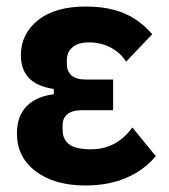

<svg xmlns="http://www.w3.org/2000/svg" viewBox="-20 -557 518 589"><path d="M386 -166 458 -78Q422 -35 367.5 -11.5Q313 12 242 12Q147 12 89.5 -31.5Q32 -75 32 -147Q32 -201 61.5 -231Q91 -261 145 -268V-284Q93 -292 68.5 -318Q44 -344 44 -387Q44 -453 96.5 -495Q149 -537 243 -537Q290 -537 327 -527.5Q364 -518 393.5 -499Q423 -480 447 -452L367 -368Q354 -388 336 -401Q318 -414 297 -420.5Q276 -427 253 -427Q220 -427 202.5 -412Q185 -397 185 -373V-362Q185 -338 199.5 -325.5Q214 -313 244 -313H327V-219H232Q202 -219 187 -207Q172 -195 172 -171V-160Q172 -129 192.5 -114Q213 -99 258 -99Q299 -99 330.5 -116Q362 -133 386 -166Z"/></svg>

Font: IBM Plex Sans Condensed
Style: Bold
Weight: 700
Width: 3
Designer: Mike Abbink, Paul van der Laan, Pieter van Rosmalen
Foundry: Bold Monday
Version: Version 3.201